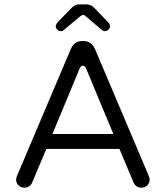

<svg xmlns="http://www.w3.org/2000/svg" viewBox="-20 -871 769 890"><path d="M378.4 -555.2 505.4 -250H223.1L350.1 -555.7Q355 -566.4 364.3 -566.4Q373.5 -566.4 378.4 -555.2ZM194.8 -180.7H533.7L599.1 -24.9Q604 -13.2 613.5 -7.1Q623 -1 635.7 -1Q652.3 -1 663.1 -12.2Q673.8 -23.4 673.8 -39.1Q673.8 -44.4 669.4 -56.2L420.4 -643.6Q412.6 -661.6 399.4 -671.1Q386.2 -680.7 369.1 -680.7H359.4Q331.5 -680.7 314.5 -655.8Q311 -650.4 308.1 -643.6L59.1 -56.2Q54.7 -44.4 54.7 -39.1Q54.7 -22.9 65.9 -11.7Q77.1 -1 92.8 -1Q109.9 -1 120.6 -11.7Q126 -17.1 129.4 -25.4ZM275.9 -731.9 352.1 -795.9Q361.3 -801.8 363.8 -801.8Q364.3 -801.8 364.3 -801.8Q372.1 -801.8 377 -795.9L452.6 -731.9Q458.5 -726.6 466.8 -726.6Q475.6 -726.6 482.9 -733.9Q490.2 -741.2 490.2 -749.3Q490.2 -757.3 483.9 -765.1Q416.5 -834.5 416.5 -835Q400.4 -850.6 382.8 -850.6H345.7Q327.1 -850.6 310.5 -833L244.6 -765.1Q238.8 -754.4 238.3 -749Q238.3 -741.2 245.6 -733.9Q252.9 -726.6 261.5 -726.6Q270 -726.6 275.9 -731.9Z"/></svg>

Font: YuPearl-Light
Style: Light
Weight: 300
Designer: Max Yao
Foundry: Max-Everyday
Version: Version 1.011; ttfautohint (v1.8.3)